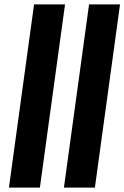

<svg xmlns="http://www.w3.org/2000/svg" viewBox="-20 -851 564 871"><path d="M20.5 0 134.5 -831H275L161 0ZM270 0 384 -831H524.5L410.5 0Z"/></svg>

Font: Merriweather Light 18pt
Style: Bold Italic
Weight: 700
Italic angle: -7.8°
Version: Version 2.101